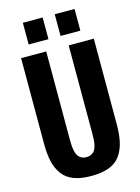

<svg xmlns="http://www.w3.org/2000/svg" viewBox="-148 -1100 872 1193"><g transform="rotate(-15 288.0 -504.0)"><path d="M326.7 -879.4V-1019H454.1V-879.4ZM121.6 -879.4V-1019H249V-879.4ZM288.1 10.7Q220.2 10.7 174.1 -7.1Q127.9 -24.9 101.8 -61.3Q75.7 -97.7 64.9 -145.8Q54.2 -193.8 54.2 -262.2V-809.6H215.8V-241.2Q215.8 -218.3 217 -201.9Q218.3 -185.5 222.4 -167Q226.6 -148.4 234.1 -137Q241.7 -125.5 255.4 -117.9Q269 -110.4 288.1 -110.4Q307.1 -110.4 321 -117.9Q335 -125.5 342.3 -137Q349.6 -148.4 354 -167Q358.4 -185.5 359.4 -201.7Q360.4 -217.8 360.4 -241.2V-809.6H522V-262.2Q522 -193.8 511.2 -145.8Q500.5 -97.7 474.6 -61.3Q448.7 -24.9 402.6 -7.1Q356.4 10.7 288.1 10.7Z"/></g></svg>

Font: Oswald
Style: DemiBold
Weight: 600
Designer: Vernon Adams
Foundry: Vernon Adams
Version: 3.0; ttfautohint (v0.95) -l 8 -r 50 -G 200 -x 0 -w "G" -W -c